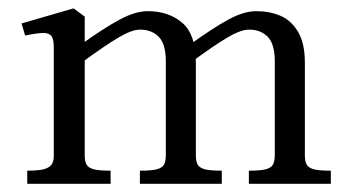

<svg xmlns="http://www.w3.org/2000/svg" viewBox="-20 -448 844 468"><path d="M111.1 -66.8V-332.9Q111.1 -351.6 105.9 -359.4Q100.6 -367.2 87 -367.6Q73.4 -367.9 41.2 -361.5L32.5 -390.8L159.2 -427.6L186.5 -407.6V-69.8Q186.5 -54.4 191.1 -46.6Q195.6 -38.9 208.3 -35.4Q221 -32 249.6 -32V0H46.4V-32Q72.1 -32 85.6 -35.2Q99 -38.5 105.1 -46.1Q111.1 -53.6 111.1 -66.8ZM384.2 -69.8V-298.4Q384.2 -340.6 367 -358.2Q349.8 -375.8 321.5 -375.8Q301.2 -375.8 268.4 -356.3Q235.6 -336.9 179.9 -296V-341.2Q232.5 -379.1 271.1 -399.9Q309.6 -420.8 340.1 -420.8Q391 -420.8 424.2 -392.5Q457.4 -364.2 457.4 -295.4V-69.8Q457.4 -54.4 461.9 -46.6Q466.5 -38.9 479.2 -35.4Q491.9 -32 520.6 -32V0H321V-32Q349.8 -32 362.4 -35.4Q375.1 -38.9 379.7 -46.6Q384.2 -54.4 384.2 -69.8ZM649.8 -69.8V-298.4Q649.8 -340.6 632.6 -358.2Q615.5 -375.8 587.2 -375.8Q566.8 -375.8 533.9 -356.3Q501.1 -336.9 445.6 -296V-341.2Q498.4 -379.4 536.3 -400.1Q574.2 -420.8 604.6 -420.8Q637 -420.8 663.4 -409.6Q689.8 -398.4 706.4 -370.6Q723.1 -342.9 723.1 -295.4V-69.8Q723.1 -54.4 727.7 -46.6Q732.2 -38.9 744.9 -35.4Q757.6 -32 786.4 -32V0H586.6V-32Q615.2 -32 627.9 -35.4Q640.6 -38.9 645.2 -46.6Q649.8 -54.4 649.8 -69.8Z"/></svg>

Font: Didactic
Style: Regular
Weight: 400
Designer: Tyler Finck
Foundry: Etcetera Type Co
Version: Version 3.007;FEAKit 1.0